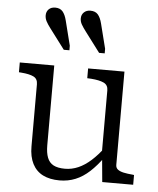

<svg xmlns="http://www.w3.org/2000/svg" viewBox="-56 -862 759 921"><g transform="rotate(5 323.0 -402.0)"><path d="M398 -757 428 -638V-616H401L328 -713Q315 -730 307 -744Q299 -758 299 -773Q299 -791 311 -802.5Q323 -814 342 -814Q366 -814 378.5 -799.5Q391 -785 398 -757ZM228 -757 258 -638V-616H231L158 -713Q145 -730 137.5 -744Q130 -758 130 -773Q130 -791 141.5 -802.5Q153 -814 173 -814Q196 -814 208.5 -799.5Q221 -785 228 -757ZM192 -537V-152Q192 -117 201 -93.5Q210 -70 230.5 -59Q251 -48 286 -48Q319 -48 350 -61.5Q381 -75 411 -102Q441 -129 470 -168L471 -120Q441 -78 409 -48.5Q377 -19 341.5 -4.5Q306 10 265 10Q218 10 185 -6.5Q152 -23 134.5 -57Q117 -91 117 -141V-440Q117 -466 97 -476Q77 -486 38 -489L26 -490V-537ZM530 -537V-88Q530 -74 540 -66Q550 -58 568.5 -54Q587 -50 612 -48L619 -47V0H470L459 -119L456 -125V-440Q456 -466 435 -476Q414 -486 374 -489L355 -490V-537Z"/></g></svg>

Font: Roboto Serif Light
Style: Regular
Weight: 300
Designer: Greg Gazdowicz
Foundry: Commercial Type
Version: Version 1.008